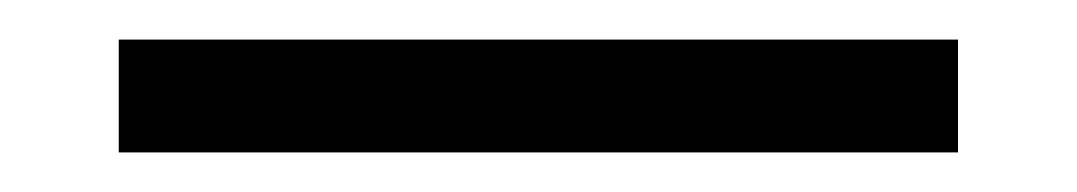

<svg xmlns="http://www.w3.org/2000/svg" viewBox="-20 -8 544 97"><path d="M40 69V12H464V69Z"/></svg>

Font: Mate
Style: Regular
Weight: 400
Designer: Eduardo Rodriguez Tunni
Foundry: Eduardo Rodriguez Tunni
Version: Version 1.003; ttfautohint (v1.8.4.7-5d5b);gftools[0.9.24]